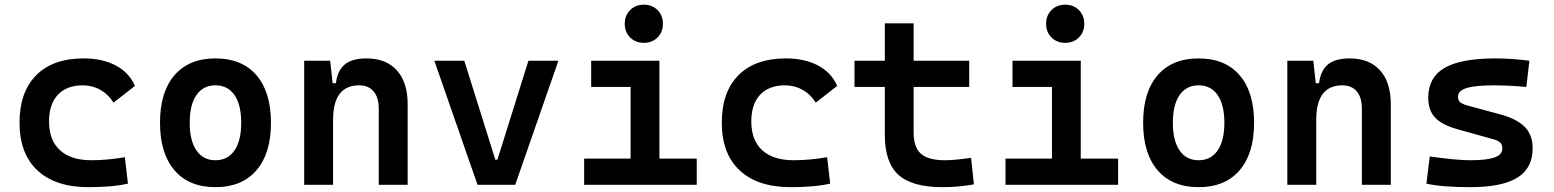

<svg xmlns="http://www.w3.org/2000/svg" viewBox="-20 -771 6485 801"><path d="M349.1 9.8Q211.4 9.8 136.5 -59.8Q61.5 -129.4 61.5 -259.8Q61.5 -386.7 130.9 -457Q200.2 -527.3 329.1 -527.3Q407.7 -527.3 463.4 -497.6Q519 -467.8 543 -412.6L453.6 -342.8Q432.1 -377.4 398.7 -396.2Q365.2 -415 325.2 -415Q258.8 -415 221.7 -376Q184.6 -336.9 184.6 -264.6Q184.6 -185.5 230.5 -144Q276.4 -102.5 360.8 -102.5Q396.5 -102.5 431.9 -106Q467.3 -109.4 501 -115.2L513.7 -4.9Q473.6 3.9 431.6 6.8Q389.6 9.8 349.1 9.8Z M878.9 9.8Q768.6 9.8 708 -60.5Q647.5 -130.9 647.5 -258.8Q647.5 -387.2 708 -457.3Q768.6 -527.3 878.9 -527.3Q989.3 -527.3 1049.8 -457.3Q1110.4 -387.2 1110.4 -258.8Q1110.4 -130.9 1049.8 -60.5Q989.3 9.8 878.9 9.8ZM878.9 -102.5Q930.2 -102.5 958.3 -143.3Q986.3 -184.1 986.3 -258.8Q986.3 -334 958.3 -374.5Q930.2 -415 878.9 -415Q827.6 -415 799.6 -374.5Q771.5 -334 771.5 -258.8Q771.5 -184.1 799.6 -143.3Q827.6 -102.5 878.9 -102.5Z M1560.1 0V-317.4Q1560.1 -364.3 1538.8 -389.6Q1517.6 -415 1478.5 -415Q1369.6 -415 1369.6 -271.5V0H1249V-517.6H1357.4L1367.7 -423.8H1381.3Q1387.7 -476.1 1418 -501.7Q1448.2 -527.3 1508.8 -527.3Q1590.8 -527.3 1635.7 -477.5Q1680.7 -427.7 1680.7 -336.9V0Z M1972.2 0 1792 -517.6H1917L2046.4 -105H2055.2L2184.6 -517.6H2309.6L2129.4 0Z M2417 0V-109.4H2610.8V-408.2H2446.3V-517.6H2731V-109.4H2886.7V0ZM2666 -592.3Q2631.3 -592.3 2608.9 -614.7Q2586.4 -637.2 2586.4 -671.9Q2586.4 -706.5 2608.9 -729Q2631.3 -751.5 2666 -751.5Q2700.7 -751.5 2723.1 -729Q2745.6 -706.5 2745.6 -671.9Q2745.6 -637.2 2723.1 -614.7Q2700.7 -592.3 2666 -592.3Z M3278.8 9.8Q3141.1 9.8 3066.2 -59.8Q2991.2 -129.4 2991.2 -259.8Q2991.2 -386.7 3060.5 -457Q3129.9 -527.3 3258.8 -527.3Q3337.4 -527.3 3393.1 -497.6Q3448.7 -467.8 3472.7 -412.6L3383.3 -342.8Q3361.8 -377.4 3328.4 -396.2Q3294.9 -415 3254.9 -415Q3188.5 -415 3151.4 -376Q3114.3 -336.9 3114.3 -264.6Q3114.3 -185.5 3160.2 -144Q3206.1 -102.5 3290.5 -102.5Q3326.2 -102.5 3361.6 -106Q3397 -109.4 3430.7 -115.2L3443.4 -4.9Q3403.3 3.9 3361.3 6.8Q3319.3 9.8 3278.8 9.8Z M3912.1 9.8Q3784.2 9.8 3727.8 -42Q3671.4 -93.8 3671.4 -207.5V-408.2H3544.9V-517.6H3671.4V-673.8H3791.5V-517.6H4023.4V-408.2H3791.5V-217.3Q3791.5 -156.7 3822 -129.6Q3852.5 -102.5 3921.9 -102.5Q3944.8 -102.5 3971.2 -105.2Q3997.6 -107.9 4031.2 -112.3L4043 -2Q4010.3 3.9 3979 6.8Q3947.8 9.8 3912.1 9.8Z M4174.8 0V-109.4H4368.7V-408.2H4204.1V-517.6H4488.8V-109.4H4644.5V0ZM4423.8 -592.3Q4389.2 -592.3 4366.7 -614.7Q4344.2 -637.2 4344.2 -671.9Q4344.2 -706.5 4366.7 -729Q4389.2 -751.5 4423.8 -751.5Q4458.5 -751.5 4481 -729Q4503.4 -706.5 4503.4 -671.9Q4503.4 -637.2 4481 -614.7Q4458.5 -592.3 4423.8 -592.3Z M4980.5 9.8Q4870.1 9.8 4809.6 -60.5Q4749 -130.9 4749 -258.8Q4749 -387.2 4809.6 -457.3Q4870.1 -527.3 4980.5 -527.3Q5090.8 -527.3 5151.4 -457.3Q5211.9 -387.2 5211.9 -258.8Q5211.9 -130.9 5151.4 -60.5Q5090.8 9.8 4980.5 9.8ZM4980.5 -102.5Q5031.7 -102.5 5059.8 -143.3Q5087.9 -184.1 5087.9 -258.8Q5087.9 -334 5059.8 -374.5Q5031.7 -415 4980.5 -415Q4929.2 -415 4901.1 -374.5Q4873 -334 4873 -258.8Q4873 -184.1 4901.1 -143.3Q4929.2 -102.5 4980.5 -102.5Z M5661.6 0V-317.4Q5661.6 -364.3 5640.4 -389.6Q5619.1 -415 5580.1 -415Q5471.2 -415 5471.2 -271.5V0H5350.6V-517.6H5459L5469.2 -423.8H5482.9Q5489.3 -476.1 5519.5 -501.7Q5549.8 -527.3 5610.4 -527.3Q5692.4 -527.3 5737.3 -477.5Q5782.2 -427.7 5782.2 -336.9V0Z M6112.3 9.8Q5996.1 9.8 5930.7 -4.9L5944.8 -118.2Q6002 -110.4 6043 -106.4Q6084 -102.5 6112.3 -102.5Q6183.6 -102.5 6215.6 -114.3Q6247.6 -126 6247.6 -151.4Q6247.6 -168 6238.3 -176.5Q6229 -185.1 6209 -190.4L6060.1 -231.9Q5998 -249 5968.3 -279.1Q5938.5 -309.1 5938.5 -363.8Q5938.5 -448.2 6006.6 -487.8Q6074.7 -527.3 6218.8 -527.3Q6253.4 -527.3 6288.1 -524.9Q6322.8 -522.5 6360.4 -517.6L6347.7 -408.2Q6305.2 -412.1 6273.2 -413.6Q6241.2 -415 6215.8 -415Q6134.8 -415 6098.6 -403.8Q6062.5 -392.6 6062.5 -367.7Q6062.5 -351.1 6073.2 -343.3Q6084 -335.4 6106.4 -329.6L6231.4 -295.9Q6304.2 -277.3 6339.1 -243.7Q6374 -210 6374 -151.9Q6374 -69.3 6310.3 -29.8Q6246.6 9.8 6112.3 9.8Z"/></svg>

Font: CaskaydiaCove NFP SemiBold
Style: Regular
Weight: 600
Designer: Aaron Bell
Foundry: Saja Typeworks
Version: Version 2111.001; VTT 6.35;Nerd Fonts 3.1.1